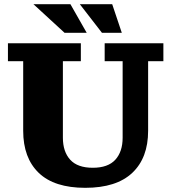

<svg xmlns="http://www.w3.org/2000/svg" viewBox="-20 -889 819 919"><path d="M388 10Q240 10 165.5 -61.5Q91 -133 91 -263V-596H18V-682H367V-596H281V-230Q281 -163 316 -124.5Q351 -86 424 -86Q497 -86 532 -124.5Q567 -163 567 -230V-596H481V-682H762V-596H689V-263Q689 -133 613 -61.5Q537 10 388 10ZM289 -732 140 -869H317L395 -732ZM468 -732 362 -869H517L563 -732Z"/></svg>

Font: Montagu Slab 144pt
Style: Bold
Weight: 700
Designer: Florian Karsten
Foundry: Florian Karsten
Version: Version 1.000